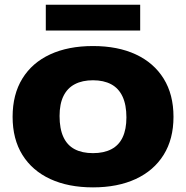

<svg xmlns="http://www.w3.org/2000/svg" viewBox="-20 -802 804 830"><path d="M382 8Q275.5 8 197.5 -28Q119.5 -64 77 -132.2Q34.5 -200.5 34.5 -297Q34.5 -394 76.8 -462.5Q119 -531 197 -567Q275 -603 382 -603Q489 -603 567 -566.8Q645 -530.5 687.5 -462Q730 -393.5 730 -297Q730 -201 687.5 -132.8Q645 -64.5 566.8 -28.2Q488.5 8 382 8ZM382 -140Q429 -140 461.5 -157Q494 -174 510.2 -208.5Q526.5 -243 526.5 -294.5Q526.5 -348.5 509.8 -384.5Q493 -420.5 460.5 -437.8Q428 -455 382 -455Q336 -455 303.8 -438.2Q271.5 -421.5 254.5 -387.2Q237.5 -353 237.5 -300.5Q237.5 -245.5 254 -209.8Q270.5 -174 302.8 -157Q335 -140 382 -140ZM178 -670V-781.5H586V-670Z"/></svg>

Font: Encode Sans SC SemiExpanded ExtraBold
Style: Regular
Weight: 800
Width: 6
Designer: Multiple Designers
Foundry: Impallari Type
Version: Version 3.002